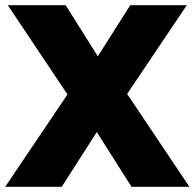

<svg xmlns="http://www.w3.org/2000/svg" viewBox="-20 -720 750 740"><path d="M10 -700 240 -356 0 0H218L353 -211L487 0H710L470 -358L700 -700H482L357 -503L233 -700Z"/></svg>

Font: Geom Black
Style: Bold
Weight: 900
Version: Version 1.102